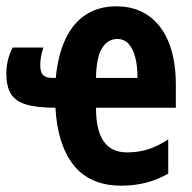

<svg xmlns="http://www.w3.org/2000/svg" viewBox="-22 -576 606 606"><path d="M345 -556Q406 -556 448 -525.5Q490 -495 511.5 -440Q533 -385 533 -309V-236H281Q281 -164 305.5 -129.5Q330 -95 379 -95Q414 -95 444.5 -104.5Q475 -114 509 -136V-28Q476 -9 439.5 0.5Q403 10 361 10Q310 10 272 -7Q234 -24 209 -56.5Q184 -89 170 -134Q156 -179 153 -236Q93 -236 59.5 -246.5Q26 -257 12 -280.5Q-2 -304 -2 -344Q-2 -365 3 -386Q8 -407 18 -426H115Q110 -411 107.5 -397.5Q105 -384 105 -371Q105 -348 114 -339Q123 -330 145 -330H154Q161 -403 185 -453.5Q209 -504 249.5 -530Q290 -556 345 -556ZM348 -453Q318 -453 300 -424Q282 -395 281 -330H412Q412 -369 404.5 -396.5Q397 -424 383 -438.5Q369 -453 348 -453Z"/></svg>

Font: Noto Sans Display ExtraCondensed
Style: Bold
Weight: 700
Width: 2
Designer: Monotype Design Team
Foundry: Monotype Imaging Inc.
Version: Version 2.003